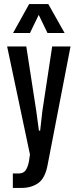

<svg xmlns="http://www.w3.org/2000/svg" viewBox="-20 -755 380 942"><path d="M43 167V96H72Q94 96 105 81.5Q116 67 122 37L127 3L15 -527H109L158 -210L171 -114H177L188 -211L236 -527H326L214 52Q202 119 168 143Q134 167 86 167ZM44 -593 123 -735H217L297 -593H213L170 -682L127 -593Z"/></svg>

Font: Mona Sans Condensed Medium
Style: Regular
Weight: 500
Width: 3
Designer: Deni Anggara
Foundry: GitHub
Version: Version 1.001; ttfautohint (v1.8.4.7-5d5b);gftools[0.9.31]